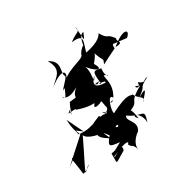

<svg xmlns="http://www.w3.org/2000/svg" viewBox="-165 -785 971 1000"><g transform="rotate(-30 320.5 -285.0)"><path d="M151 -175 162 -145 30 -26 73 -57C50 -68 64 -49 73 40C111 36 154 -23 87 42C91 21 124 -35 171 -135C185 -105 251 -90 315 -92C249 -15 252 -15 321 -7C285 11 285 18 253 22C256 91 236 85 316 40C336 -18 246 65 258 43C361 -5 365 15 351 24C368 56 366 23 387 76C377 59 389 19 431 -9C463 -58 396 -86 418 -111C494 -57 522 -105 496 -24C497 -91 427 -109 467 -66C458 -139 442 -139 428 -113C532 -150 448 -148 558 -209C506 -242 555 -175 557 -231C598 -203 582 -229 616 -231C532 -188 605 -212 509 -147C585 -196 580 -181 528 -127C563 -151 509 -159 503 -190C490 -183 490 -216 369 -153C362 -178 390 -262 407 -225C446 -291 417 -332 422 -351C467 -335 420 -324 429 -389C392 -394 376 -413 389 -316C395 -325 321 -336 389 -336C337 -318 427 -331 410 -313C394 -314 319 -316 379 -375C345 -316 381 -384 361 -436C410 -377 437 -382 406 -430C367 -383 440 -459 437 -475C459 -409 467 -437 452 -399C578 -466 529 -427 544 -468L624 -459C663 -491 632 -518 548 -447C608 -450 563 -466 574 -486C538 -536 540 -498 508 -554C496 -529 459 -510 402 -499C417 -557 446 -593 364 -583C414 -623 430 -604 419 -646C429 -557 419 -544 443 -600C416 -596 413 -565 400 -507C433 -572 375 -518 374 -499C363 -475 256 -470 216 -402C278 -451 267 -509 165 -430C197 -465 252 -485 206 -560C276 -527 228 -471 246 -448C248 -435 191 -389 202 -388C221 -414 204 -368 190 -350C162 -387 182 -314 266 -369C208 -315 275 -328 198 -319C191 -283 209 -357 173 -255C177 -291 189 -290 163 -270C244 -278 191 -263 203 -269C292 -238 305 -256 307 -247C270 -211 367 -238 340 -252C361 -179 331 -204 400 -216C371 -190 394 -242 350 -199C357 -199 348 -178 319 -172C338 -182 235 -166 249 -134C213 -83 271 -64 289 -48C257 -121 269 -88 319 -34C324 -71 302 -70 306 -44C363 -135 369 -65 339 -87C381 -168 335 -159 318 -189C370 -158 361 -138 367 -185C355 -182 305 -150 295 -180C250 -160 223 -160 243 -119C263 -194 250 -137 155 -150C145 -199 141 -186 138 -247L185 -150Z"/></g></svg>

Font: Hussar Lance
Style: Italic
Weight: 700
Foundry: Cannot Into Space Fonts, PlusOne Fonts
Version: Version 2.27